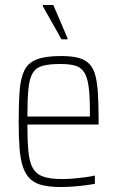

<svg xmlns="http://www.w3.org/2000/svg" viewBox="-20 -743 470 771"><path d="M225 8Q180 8 149.5 0.5Q119 -7 100.5 -25Q82 -43 72 -73Q62 -103 58.5 -147.5Q55 -192 55 -254Q55 -329 59 -380Q63 -431 78.5 -461.5Q94 -492 129 -505Q164 -518 225 -518Q268 -518 295.5 -510.5Q323 -503 339.5 -485.5Q356 -468 363.5 -438Q371 -408 373.5 -363Q376 -318 376 -256V-243H90Q90 -178 94 -135.5Q98 -93 111.5 -68.5Q125 -44 153 -34Q181 -24 229 -24Q250 -24 274 -26Q298 -28 321 -31Q344 -34 361 -38V-5Q346 -2 323 1Q300 4 274.5 6Q249 8 225 8ZM341 -256V-296Q341 -360 335.5 -398Q330 -436 316.5 -455Q303 -474 280 -480Q257 -486 222 -486Q177 -486 150.5 -478.5Q124 -471 111 -449Q98 -427 94 -385.5Q90 -344 90 -275H359ZM227 -585 152 -718V-723H194L251 -590V-585Z"/></svg>

Font: Saira Condensed Thin
Style: Regular
Weight: 250
Width: 3
Designer: Hector Gatti with collaboration of the Omnibus-Type team
Foundry: Omnibus-Type
Version: Version 1.101